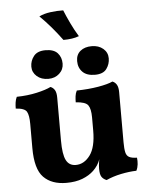

<svg xmlns="http://www.w3.org/2000/svg" viewBox="-57 -881 724 936"><g transform="rotate(-5 305.0 -412.5)"><path d="M230.2 5.6Q158.5 5.6 119 -34.7Q79.4 -75 79.4 -177.7V-296.3Q79.4 -338.6 69.1 -356.3Q58.9 -374.1 15.5 -376.7Q15.5 -391.9 17.5 -406.4Q19.5 -420.9 25.6 -433.5Q79.1 -434.5 124.4 -444.7Q169.8 -455 193.3 -467Q206.5 -461.9 214.1 -449.3Q221.6 -436.6 221.6 -412.6V-201.7Q221.6 -134.7 236.2 -106.1Q250.8 -77.4 283.7 -77.4Q324.3 -77.4 353.4 -116.5Q382.4 -155.6 382.4 -237.4V-301.3Q382.4 -343.6 369.7 -361.3Q356.9 -379.1 309.5 -381.7Q309.5 -396.9 311.3 -411.4Q313.1 -425.9 319.7 -438.5Q376.9 -439.5 425.2 -447.7Q473.4 -456 496.4 -467Q509.6 -461.9 517.1 -449.3Q524.7 -436.6 524.7 -412.6V-133.5L400.7 -97.6Q394.7 -79.9 385.4 -66.1Q376.1 -52.3 364.6 -41.3Q342.3 -20 309.1 -7.2Q275.9 5.6 230.2 5.6ZM426.5 9Q410.2 2.4 402.4 -9.7Q394.7 -21.8 394.7 -48.5Q394.7 -64.2 398 -85.5Q401.3 -106.8 407.3 -129.7L524.7 -167.3Q524.7 -136 528.7 -118.4Q532.7 -100.8 545.4 -94.1Q558.1 -87.3 583.5 -86.8Q585.6 -70.5 583.8 -54.1Q582.1 -37.7 574.9 -23.6Q539 -22.6 499.2 -14.3Q459.4 -6.1 426.5 9ZM414.7 -507.2Q374.8 -507.2 354.3 -527.9Q333.8 -548.6 333.8 -581.4Q333.8 -612.8 355.1 -630.2Q376.3 -647.6 410.7 -647.6Q444.6 -647.6 466.6 -628.9Q488.6 -610.2 488.6 -581.4Q488.6 -553.1 471.9 -530.2Q455.2 -507.2 414.7 -507.2ZM186.9 -507.2Q152.5 -507.2 130.7 -526.4Q109 -545.6 109 -573.4Q109 -602.1 127 -624.9Q144.9 -647.6 184.4 -647.6Q225.3 -647.6 243.8 -626.9Q262.3 -606.2 262.3 -575.4Q262.3 -546.6 240.8 -526.9Q219.3 -507.2 186.9 -507.2ZM276.4 -689.9Q251.1 -724.2 225.1 -754.7Q199.2 -785.2 169.5 -814.3Q192.8 -825.9 225.1 -830.2Q257.5 -834.5 287.7 -833.6Q299.7 -803.6 316.6 -768.4Q333.4 -733.1 352.9 -701.7Q337.1 -695.6 318 -692.8Q298.8 -689.9 276.4 -689.9Z"/></g></svg>

Font: Vollkorn
Style: Regular
Weight: 400
Designer: Friedrich Althausen
Foundry: Friedrich Althausen
Version: Version 5.001